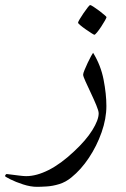

<svg xmlns="http://www.w3.org/2000/svg" viewBox="-97 -451 493 754"><path d="M320.8 -34.7Q320.8 15.1 302 68.6Q283.2 122.1 252.2 168.7Q221.2 215.3 183.6 245.6Q161.1 264.2 135.5 272Q109.9 279.8 86.7 281.2Q63.5 282.7 48.3 282.7Q22.9 282.7 -6.3 273.2Q-35.6 263.7 -56.4 253.2Q-77.1 242.7 -77.1 240.7Q-77.1 238.3 -75 235.4Q-72.8 232.4 -70.8 232.4Q-69.3 232.4 -54.4 234.4Q-39.6 236.3 -21.7 238.5Q-3.9 240.7 5.9 240.7Q46.4 240.7 94.2 216.6Q142.1 192.4 193.8 143.6Q240.7 100.1 265.6 60.1Q290.5 20 290.5 -5.9Q290.5 -15.6 281.2 -37.8Q272 -60.1 260 -85.4Q248 -110.8 238.8 -131.1Q229.5 -151.4 229.5 -157.7Q229.5 -163.1 234.9 -176Q240.2 -189 247.3 -204.1Q254.4 -219.2 260.7 -230.7Q267.1 -242.2 268.6 -243.7Q298.8 -194.8 309.8 -138.2Q320.8 -81.5 320.8 -34.7ZM321.3 -383.8Q321.3 -381.3 315.2 -370.4Q309.1 -359.4 300.5 -346.4Q292 -333.5 284.2 -324Q276.4 -314.5 273.4 -314.5Q272 -314.5 262 -320.8Q252 -327.1 239.7 -335.7Q227.5 -344.2 218.5 -351.8Q209.5 -359.4 209.5 -361.8Q209.5 -364.7 215.8 -375.5Q222.2 -386.2 231 -399.2Q239.7 -412.1 247.3 -421.6Q254.9 -431.2 256.8 -431.2Q259.8 -431.2 270 -424.6Q280.3 -418 292 -409.2Q303.7 -400.4 312.5 -392.8Q321.3 -385.3 321.3 -383.8Z"/></svg>

Font: Scheherazade New Rohingya
Style: Regular
Weight: 400
Designer: SIL International
Foundry: SIL International
Version: Version 3.000 ; LngRng